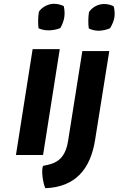

<svg xmlns="http://www.w3.org/2000/svg" viewBox="-20 -827 624 1012"><path d="M64 -10H207L295 -568H152ZM185 -765C180 -735 180 -705 183 -678C198 -671 216 -667 236 -667C257 -667 278 -671 298 -679C308 -697 316 -716 319 -737C322 -758 320 -778 316 -795C301 -802 283 -807 264 -807C232 -807 198 -787 185 -765ZM207 47C196 71 207 141 219 165C380 159 457 61 481 -88L556 -558H414L339 -85C322 25 261 37 207 47ZM449 -763C445 -735 444 -704 448 -677C462 -670 480 -665 499 -665C520 -665 541 -670 560 -678C570 -695 580 -715 583 -736C586 -756 584 -777 579 -794C565 -801 547 -806 528 -806C495 -806 463 -786 449 -763Z"/></svg>

Font: Rabbid Highway Sign IV
Style: Obl
Weight: 400
Foundry: Cannot Into Space Fonts
Version: Version 0.277